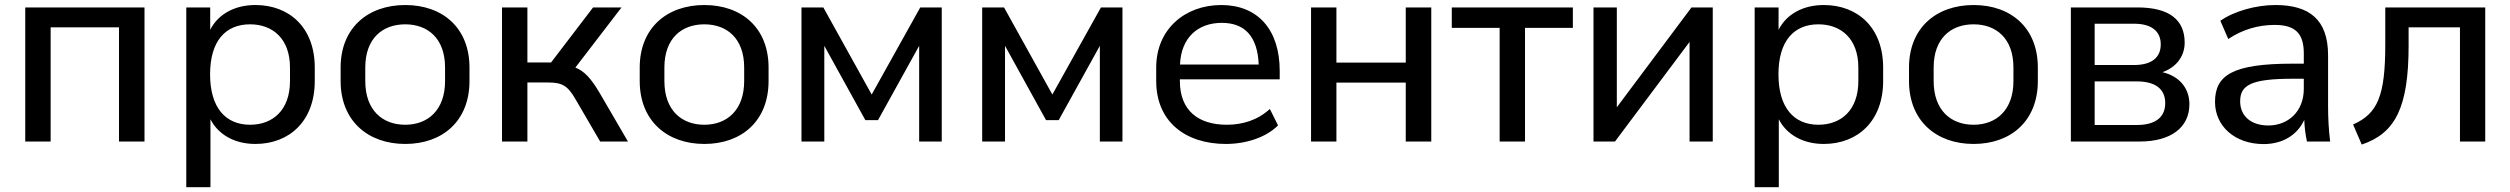

<svg xmlns="http://www.w3.org/2000/svg" viewBox="-20 -569 10094 772"><path d="M183.6 0V-459H458.5V0H561V-539.1H81.5V0Z M826.2 183.6V-89.4C858.4 -26.4 924.8 9.8 1006.8 9.8C1143.6 9.8 1245.6 -82.5 1245.6 -243.2V-297.4C1245.6 -458 1143.6 -548.8 1006.8 -548.8C924.3 -548.8 857.4 -512.7 825.2 -449.2V-539.1H729V183.6ZM985.4 -67.4C887.7 -67.4 824.7 -135.3 824.7 -270C824.7 -405.3 887.7 -471.2 985.4 -471.2C1076.2 -471.2 1146 -413.6 1146 -297.4V-243.2C1146 -125.5 1076.2 -67.4 985.4 -67.4Z M1609.4 9.8C1759.8 9.8 1867.7 -83 1867.7 -243.2V-297.4C1867.7 -457 1759.8 -548.8 1609.4 -548.8C1459.5 -548.8 1349.6 -457 1349.6 -297.4V-243.2C1349.6 -83 1459.5 9.8 1609.4 9.8ZM1609.4 -67.4C1518.1 -67.4 1448.7 -125.5 1448.7 -243.2V-297.4C1448.7 -414.6 1518.1 -471.2 1609.4 -471.2C1700.2 -471.2 1769.5 -414.6 1769.5 -297.4V-243.2C1769.5 -126 1700.2 -67.4 1609.4 -67.4Z M2100.6 0V-237.3H2185.1C2240.2 -237.3 2263.2 -224.1 2294.4 -169.4L2393.1 0H2504.9L2389.6 -197.8C2356 -254.4 2329.1 -283.2 2293.5 -297.4L2479 -539.1H2364.7L2195.8 -317.9H2100.6V-539.1H1998.5V0Z M2812 9.8C2962.4 9.8 3070.3 -83 3070.3 -243.2V-297.4C3070.3 -457 2962.4 -548.8 2812 -548.8C2662.1 -548.8 2552.2 -457 2552.2 -297.4V-243.2C2552.2 -83 2662.1 9.8 2812 9.8ZM2812 -67.4C2720.7 -67.4 2651.4 -125.5 2651.4 -243.2V-297.4C2651.4 -414.6 2720.7 -471.2 2812 -471.2C2902.8 -471.2 2972.2 -414.6 2972.2 -297.4V-243.2C2972.2 -126 2902.8 -67.4 2812 -67.4Z M3294.4 0V-384.8L3459.5 -85.9H3510.3L3675.8 -384.8V0H3766.6V-539.1H3680.2L3484.9 -189L3290.5 -539.1H3202.6V0Z M4021 0V-384.8L4186 -85.9H4236.8L4402.3 -384.8V0H4493.2V-539.1H4406.7L4211.4 -189L4017.1 -539.1H3929.2V0Z M4909.2 9.8C4990.2 9.8 5071.3 -16.6 5118.7 -64.9L5085.9 -130.9C5037.1 -85.9 4976.1 -67.4 4913.1 -67.4C4798.8 -67.4 4724.1 -124 4724.1 -243.2V-250H5125.5V-283.7C5125.5 -450.2 5037.1 -548.8 4890.6 -548.8C4744.6 -548.8 4628.9 -451.7 4628.9 -297.4V-243.2C4628.9 -80.6 4745.6 9.8 4909.2 9.8ZM4892.6 -477.1C4985.4 -477.1 5036.6 -421.9 5041 -309.6H4724.6C4729 -417.5 4796.4 -477.1 4892.6 -477.1Z M5353.5 0V-236.8H5632.3V0H5734.9V-539.1H5632.3V-317.4H5353.5V-539.1H5251.5V0Z M6111.8 0V-457H6304.2V-539.1H5817.4V-457H6009.8V0Z M6473.6 0 6773.4 -400.4V0H6866.7V-539.1H6781.2L6481 -137.7V-539.1H6387.2V0Z M7132.3 183.6V-89.4C7164.6 -26.4 7231 9.8 7313 9.8C7449.7 9.8 7551.8 -82.5 7551.8 -243.2V-297.4C7551.8 -458 7449.7 -548.8 7313 -548.8C7230.5 -548.8 7163.6 -512.7 7131.3 -449.2V-539.1H7035.2V183.6ZM7291.5 -67.4C7193.8 -67.4 7130.9 -135.3 7130.9 -270C7130.9 -405.3 7193.8 -471.2 7291.5 -471.2C7382.3 -471.2 7452.1 -413.6 7452.1 -297.4V-243.2C7452.1 -125.5 7382.3 -67.4 7291.5 -67.4Z M7915.5 9.8C8065.9 9.8 8173.8 -83 8173.8 -243.2V-297.4C8173.8 -457 8065.9 -548.8 7915.5 -548.8C7765.6 -548.8 7655.8 -457 7655.8 -297.4V-243.2C7655.8 -83 7765.6 9.8 7915.5 9.8ZM7915.5 -67.4C7824.2 -67.4 7754.9 -125.5 7754.9 -243.2V-297.4C7754.9 -414.6 7824.2 -471.2 7915.5 -471.2C8006.3 -471.2 8075.7 -414.6 8075.7 -297.4V-243.2C8075.7 -126 8006.3 -67.4 7915.5 -67.4Z M8583.5 0C8708.5 0 8783.2 -56.2 8783.2 -149.9C8783.2 -214.8 8742.7 -262.7 8674.8 -278.8C8729.5 -297.9 8764.2 -341.8 8764.2 -397.5C8764.2 -489.7 8702.1 -539.1 8574.2 -539.1H8306.6V0ZM8402.3 -241.7H8571.8C8645.5 -241.7 8686 -211.9 8686 -154.3C8686 -96.7 8645.5 -66.4 8571.8 -66.4H8402.3ZM8402.3 -473.6H8561C8630.4 -473.6 8668 -443.8 8668 -390.6C8668 -336.9 8630.4 -307.6 8561 -307.6H8402.3Z M9081.5 10.3C9160.2 10.3 9217.8 -27.8 9245.1 -86.9C9246.1 -58.1 9249.5 -28.8 9255.9 0H9349.1C9343.3 -47.4 9340.8 -95.2 9340.8 -142.1V-346.7C9340.8 -489.7 9266.1 -548.8 9128.9 -548.8C9051.8 -548.8 8962.9 -524.4 8907.7 -485.4L8939.5 -412.1C8997.1 -450.7 9060.5 -468.8 9126 -468.8C9205.6 -468.8 9243.2 -437.5 9243.2 -355V-313H9197.8C8957.5 -313 8886.2 -267.1 8886.2 -159.2C8886.2 -62 8965.8 10.3 9081.5 10.3ZM9100.6 -64.5C9030.8 -64.5 8987.3 -102.5 8987.3 -161.6C8987.3 -226.1 9029.8 -252.4 9198.7 -252.4H9243.2V-211.9C9243.2 -121.1 9180.7 -64.5 9100.6 -64.5Z M9476.1 12.2C9612.3 -33.2 9664.6 -139.2 9664.6 -385.7V-459H9871.1V0H9972.7V-539.1H9570.8V-390.1C9570.8 -182.6 9540 -112.3 9441.4 -68.4Z"/></svg>

Font: Winston
Style: Regular
Weight: 400
Designer: Vernon Adams, Kim Jin-seong, David Berlow, Cristiano Sobral
Foundry: The Winston Project Authors
Version: Version 3.004